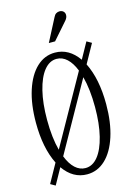

<svg xmlns="http://www.w3.org/2000/svg" viewBox="-137 -974 738 1067"><g transform="rotate(-15 232.0 -440.0)"><path d="M46 25 18 9 78 -99Q30 -195 30 -340Q30 -446 55.5 -525Q81 -604 126.5 -647Q172 -690 232 -690Q313 -690 367 -613L418 -705L446 -689L386 -581Q434 -485 434 -340Q434 -234 408.5 -155Q383 -76 337.5 -33Q292 10 232 10Q151 10 97 -67ZM232 -26Q273 -26 304 -64.5Q335 -103 352.5 -174Q370 -245 370 -340Q370 -443 350 -517L128 -121Q146 -75 172.5 -50.5Q199 -26 232 -26ZM336 -559Q318 -605 291.5 -629.5Q265 -654 232 -654Q191 -654 160 -615.5Q129 -577 111.5 -506Q94 -435 94 -340Q94 -237 114 -163ZM282 -881Q288 -894 297 -899.5Q306 -905 316 -905Q330 -905 338.5 -897Q347 -889 347 -876Q347 -861 335 -847L250 -750H214Z"/></g></svg>

Font: Margherita Variable
Style: Regular
Weight: 400
Designer: James Puckett
Foundry: Dunwich Type Founders
Version: Version 1.008